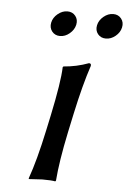

<svg xmlns="http://www.w3.org/2000/svg" viewBox="-48 -663 474 703"><g transform="rotate(5 188.5 -311.5)"><path d="M144 -234.9Q170.9 -362.3 172.4 -416L174.8 -418.9Q222.7 -422.4 267.1 -439Q276.4 -439 274.4 -429.2Q250.5 -357.9 227.5 -251L212.4 -180.2Q189.5 -71.3 184.1 0L181.6 2.9Q168 0 133.8 0Q133.8 0 84.5 2.9L84 0Q108.4 -67.9 132.3 -180.2ZM123 -542.5Q112.3 -556.2 116.2 -575Q120.1 -593.8 136.7 -607.4Q153.3 -621.1 172.1 -621.1Q190.9 -621.1 201.7 -607.4Q212.4 -593.8 208.3 -575Q204.1 -556.2 187.7 -542.5Q171.4 -528.8 152.6 -528.8Q133.8 -528.8 123 -542.5ZM291 -547.6Q280.3 -561 284.2 -579.8Q288.1 -598.6 304.7 -612.3Q321.3 -626 340.1 -626Q358.9 -626 369.6 -612.3Q380.4 -598.6 376.2 -579.8Q372.1 -561 355.7 -547.6Q339.4 -534.2 320.6 -534.2Q301.8 -534.2 291 -547.6Z"/></g></svg>

Font: Linux Biolinum O
Style: Italic
Weight: 400
Italic angle: -12°
Designer: Philipp H. Poll
Foundry: Philipp H. Poll
Version: Version 1.1.3